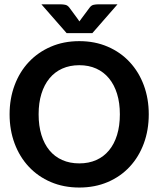

<svg xmlns="http://www.w3.org/2000/svg" viewBox="-20 -842 716 869"><path d="M23.4 0ZM653.3 -324.7Q653.3 -253.4 630.9 -192.6Q608.4 -131.8 567.1 -87.4Q525.9 -43 467.8 -18.1Q409.7 6.8 338.9 6.8Q268.1 6.8 210 -18.1Q151.9 -43 110.4 -87.4Q68.8 -131.8 46.1 -192.6Q23.4 -253.4 23.4 -324.7Q23.4 -395.5 46.1 -456.3Q68.8 -517.1 110.4 -561.3Q151.9 -605.5 210 -630.6Q268.1 -655.8 338.9 -655.8Q409.7 -655.8 467.8 -630.6Q525.9 -605.5 567.1 -561Q608.4 -516.6 630.9 -456.1Q653.3 -395.5 653.3 -324.7ZM522.5 -324.7Q522.5 -376.5 509.8 -417.5Q497.1 -458.5 473.4 -487.3Q449.7 -516.1 415.8 -531.5Q381.8 -546.9 338.9 -546.9Q295.9 -546.9 261.7 -531.5Q227.5 -516.1 203.9 -487.3Q180.2 -458.5 167.5 -417.5Q154.8 -376.5 154.8 -324.7Q154.8 -272.5 167.5 -231.2Q180.2 -189.9 203.9 -161.4Q227.5 -132.8 261.7 -117.7Q295.9 -102.5 338.9 -102.5Q381.8 -102.5 415.8 -117.7Q449.7 -132.8 473.4 -161.4Q497.1 -189.9 509.8 -231.2Q522.5 -272.5 522.5 -324.7ZM397.9 -691.9H281.7L167.5 -822.3H257.3Q264.6 -822.3 275.1 -820.3Q285.6 -818.4 293.9 -807.6L332 -755.9Q334 -752.9 335.9 -750.2Q337.9 -747.6 339.4 -745.1L347.2 -755.9L385.3 -807.1Q393.6 -818.4 404.1 -820.3Q414.6 -822.3 421.9 -822.3H511.7Z"/></svg>

Font: Carlito
Style: Bold
Weight: 700
Designer: Lukasz Dziedzic
Foundry: tyPoland Lukasz Dziedzic
Version: Version 1.104